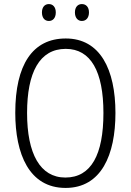

<svg xmlns="http://www.w3.org/2000/svg" viewBox="-20 -913 642 943"><path d="M186 -852C186 -826 199 -810 220 -810C240 -810 254 -825 254 -852C254 -878 240 -893 220 -893C199 -893 186 -877 186 -852ZM348 -852C348 -826 362 -810 382 -810C403 -810 417 -826 417 -852C417 -878 403 -893 382 -893C362 -893 348 -878 348 -852ZM547 -358C547 -572 472 -724 303 -724C140 -724 55 -595 55 -359C55 -157 123 10 302 10C478 10 547 -153 547 -358ZM113 -358C113 -557 174 -673 303 -673C426 -673 488 -562 488 -358C488 -154 428 -41 301 -41C177 -41 113 -158 113 -358Z"/></svg>

Font: Noto Sans Hebrew Condensed Light
Style: Regular
Weight: 300
Width: 3
Designer: Monotype Design Team
Foundry: Monotype Imaging Inc.
Version: Version 2.004